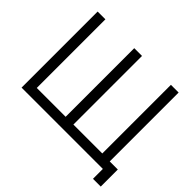

<svg xmlns="http://www.w3.org/2000/svg" viewBox="-181 -955 1285 1285"><g transform="rotate(45 461.5 -313.0)"><path d="M839.5 93.5H913V-68H836.5V-720H763.5V-70.5H490V-720H416.5V-70.5H143.5V-720H70V0H839.5Z"/></g></svg>

Font: Eudonet
Style: Regular
Weight: 400
Designer: Mikhail Sharanda
Foundry: Mikhail Sharanda
Version: Version 4.503;Glyphs 3.1.2 (3151)